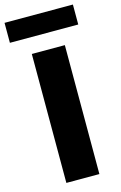

<svg xmlns="http://www.w3.org/2000/svg" viewBox="-148 -992 664 1050"><g transform="rotate(-15 184.5 -466.5)"><path d="M-9 -820V-933H378V-820ZM91 0V-730H278V0Z"/></g></svg>

Font: Mplus 1p ExtraBold
Style: Regular
Weight: 800
Version: Version 1.061